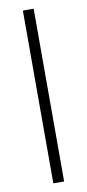

<svg xmlns="http://www.w3.org/2000/svg" viewBox="-84 -754 358 788"><g transform="rotate(-10 95.0 -360.0)"><path d="M72 0V-720H117V0Z"/></g></svg>

Font: DM Sans 10pt ExtraLight
Style: Regular
Weight: 250
Version: Version 4.004;gftools[0.9.30]